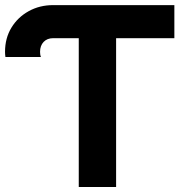

<svg xmlns="http://www.w3.org/2000/svg" viewBox="-20 -743 761 763"><path d="M142.6 -516.6H1.5Q0 -527.3 0 -537.1Q0 -591.3 25.4 -633.1Q50.8 -674.8 94.2 -698.7Q137.7 -722.7 191.4 -722.7H672.9V-591.3H441.4V0H293V-591.3H191.4Q167.5 -591.3 153.3 -576.4Q139.2 -561.5 139.2 -537.1Q139.2 -531.7 139.9 -526.6Q140.6 -521.5 142.6 -516.6Z"/></svg>

Font: Giphurs
Style: Bold
Weight: 700
Version: Version 0.920; ttfautohint (v1.8.4.7-5d5b)